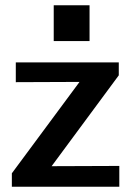

<svg xmlns="http://www.w3.org/2000/svg" viewBox="-20 -709 508 729"><path d="M25 0V-51L282 -398Q241 -398 160.5 -397.5Q80 -397 40 -397V-472H431V-423L176 -78Q218 -78 305 -78.5Q392 -79 433 -79V0ZM184 -553V-689H320V-553Z"/></svg>

Font: Coval
Style: Bold
Weight: 700
Foundry: Context Ltd
Version: Version 001.000